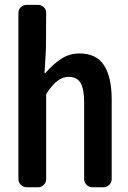

<svg xmlns="http://www.w3.org/2000/svg" viewBox="-20 -790 540 810"><path d="M92.8 0Q78.1 0 67.9 -10.3Q57.6 -20.5 57.6 -35.2V-735.4Q57.6 -750 67.9 -759.8Q78.1 -769.5 92.8 -769.5H140.6Q154.3 -769.5 164.6 -759.8Q174.8 -750 174.8 -735.4L173.8 -585L168 -482.4Q168 -481.4 168.9 -481Q169.9 -480.5 170.9 -481.4Q205.1 -520.5 239.3 -542.5Q273.4 -564.5 315.4 -564.5Q385.7 -564.5 418.5 -515.1Q451.2 -465.8 451.2 -369.1V-35.2Q451.2 -20.5 440.9 -10.3Q430.7 0 416 0H370.1Q355.5 0 345.2 -10.3Q335 -20.5 335 -35.2V-358.4Q335 -415 319.8 -440.4Q304.7 -465.8 268.6 -465.8Q221.7 -465.8 177.7 -397.5Q174.8 -393.6 174.8 -389.6V-35.2Q174.8 -20.5 164.6 -10.3Q154.3 0 140.6 0Z"/></svg>

Font: Gen Jyuu Gothic L Monospace Medium
Style: Regular
Weight: 500
Designer: [Source Han Sans]
Ryoko NISHIZUKA  (kana & ideographs); Paul D. Hunt (Latin, Greek & Cyrillic); Wenlong ZHANG  (bopomofo
Version: Version 1.002.20150607